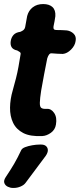

<svg xmlns="http://www.w3.org/2000/svg" viewBox="-21 -658 394 947"><path d="M188 13Q128 16 93.5 -2Q59 -20 43.5 -52.5Q28 -85 28.5 -127Q29 -169 42 -213Q51 -245 58 -272.5Q65 -300 70 -328Q75 -356 80 -387Q82 -394 80 -397.5Q78 -401 74 -403Q70 -405 64 -409Q44 -413 36.5 -425Q29 -437 32 -456Q35 -474 46 -486Q57 -498 79 -501Q89 -505 95 -510Q101 -515 103 -524Q105 -537 108 -551.5Q111 -566 113 -579Q120 -606 140.5 -622Q161 -638 192 -638Q222 -638 238 -623Q254 -608 252 -578Q250 -566 248 -553Q246 -540 243 -528Q240 -510 256 -510Q270 -510 283 -509.5Q296 -509 309 -508Q329 -505 342.5 -491.5Q356 -478 352 -456Q349 -433 329.5 -413.5Q310 -394 289 -392Q276 -392 262 -393Q248 -394 234 -395Q227 -396 221.5 -389.5Q216 -383 212 -370Q204 -331 197 -293.5Q190 -256 182 -211Q176 -172 175.5 -151.5Q175 -131 183 -125.5Q191 -120 209 -121Q231 -123 246 -101Q261 -79 255 -44Q251 -18 230 -3Q209 12 188 13ZM105 244Q97 255 80.5 262Q64 269 47 269H43Q30 269 17.5 263Q5 257 0.5 245Q-4 233 7 216Q33 177 49 149.5Q65 122 83 84Q87 74 102.5 68Q118 62 138 58.5Q158 55 175 55H182Q198 55 206.5 63Q215 71 215 83Q215 95 205 110Q176 148 155 177Q134 206 105 244Z"/></svg>

Font: Winky Sans SemiBold
Style: Italic
Weight: 600
Italic angle: -8.97852°
Designer: Simon Atzbach
Foundry: typofactur
Version: Version 1.205